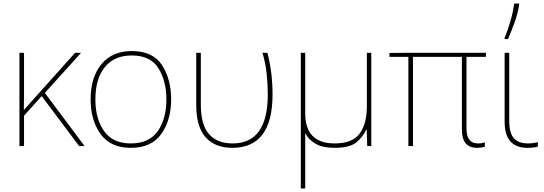

<svg xmlns="http://www.w3.org/2000/svg" viewBox="-20 -827 3081 1087"><path d="M116 -172 216 -283 428 0H459L234 -301L439 -528H405L172 -268Q156 -250 144 -236.5Q132 -223 115 -204Q116 -251 116 -294Q116 -337 116 -385V-528H90V0H116Z M949 -264Q949 -379 897 -458.5Q845 -538 726 -538Q616 -538 554.5 -464Q493 -390 493 -264Q493 -146 549.5 -68Q606 10 720 10Q838 10 893.5 -69Q949 -148 949 -264ZM520 -264Q520 -381 573.5 -447Q627 -513 726 -513Q832 -513 877 -440.5Q922 -368 922 -264Q922 -155 873.5 -85Q825 -15 720 -15Q619 -15 569.5 -84.5Q520 -154 520 -264Z M1295 10Q1523 10 1523 -292Q1523 -418 1494 -528H1466Q1483 -471 1489.5 -411Q1496 -351 1496 -292Q1496 -15 1297 -15Q1210 -15 1163.5 -67.5Q1117 -120 1117 -235V-528H1091V-231Q1091 -110 1144 -50Q1197 10 1295 10Z M1708 -71H1710Q1728 -34 1768.5 -12Q1809 10 1875 10Q1960 10 1997.5 -21Q2035 -52 2054 -94H2056L2059 0H2082V-528H2057V-227Q2057 -126 2016 -70.5Q1975 -15 1875 -15Q1708 -15 1708 -185V-528H1683V240H1708Z M2685 -15Q2621 -15 2621 -100V-505H2731V-528H2271L2185 -527V-505H2292V0H2318V-505H2595V-92Q2595 10 2681 10Q2705 10 2725 4V-21Q2718 -19 2709 -17Q2700 -15 2685 -15Z M2863 -528H2837V-136Q2837 10 2967 10Q3001 10 3025 3V-22Q2997 -15 2969 -15Q2916 -15 2889.5 -44Q2863 -73 2863 -143ZM2837 -606H2856Q2873 -644 2892.5 -698Q2912 -752 2919 -798V-807H2891Q2885 -759 2869 -705Q2853 -651 2837 -613Z"/></svg>

Font: Noto Sans UI Thin
Style: Regular
Weight: 250
Designer: Monotype Design Team
Foundry: Monotype Imaging Inc.
Version: Version 1.901